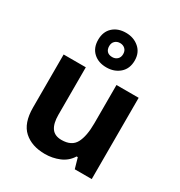

<svg xmlns="http://www.w3.org/2000/svg" viewBox="-195 -972 1047 1117"><g transform="rotate(30 328.5 -413.5)"><path d="M579 -546V0H465L445 -70H437Q411 -28 365.5 -9Q320 10 269 10Q181 10 128 -37.5Q75 -85 75 -190V-546H224V-227Q224 -169 245 -139Q266 -109 312 -109Q380 -109 405 -155.5Q430 -202 430 -289V-546ZM327 -605Q273 -605 239.5 -636Q206 -667 206 -721Q206 -775 239.5 -806Q273 -837 327 -837Q379 -837 415 -806Q451 -775 451 -722Q451 -667 415.5 -636Q380 -605 327 -605ZM327 -674Q347 -674 360.5 -686.5Q374 -699 374 -721Q374 -743 360.5 -755.5Q347 -768 327 -768Q307 -768 293.5 -755.5Q280 -743 280 -721Q280 -699 292 -686.5Q304 -674 327 -674Z"/></g></svg>

Font: Noto Sans Bamum
Style: Bold
Weight: 700
Designer: Monotype Design Team
Foundry: Monotype Imaging Inc.
Version: Version 2.002; ttfautohint (v1.8.4.7-5d5b)